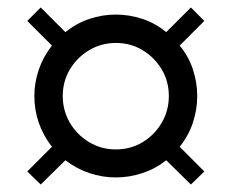

<svg xmlns="http://www.w3.org/2000/svg" viewBox="-20 -578 620 514"><path d="M89 -84 53 -119 119 -185Q72 -246 72 -321Q72 -357 84 -392Q96 -427 119 -456L53 -522L89 -558L155 -492Q185 -516 219.5 -527.5Q254 -539 290 -539Q326 -539 361 -527.5Q396 -516 425 -492L491 -558L527 -522L461 -456Q485 -427 496.5 -392Q508 -357 508 -321Q508 -285 496.5 -250Q485 -215 461 -185L527 -119L491 -84L425 -149Q396 -126 361 -114.5Q326 -103 290 -103Q254 -103 219.5 -114.5Q185 -126 155 -149ZM290 -178Q330 -178 362 -197.5Q394 -217 413 -249.5Q432 -282 432 -321Q432 -360 413 -392Q394 -424 362 -443.5Q330 -463 290 -463Q251 -463 218.5 -443.5Q186 -424 167 -392Q148 -360 148 -321Q148 -282 167 -249.5Q186 -217 218.5 -197.5Q251 -178 290 -178Z"/></svg>

Font: Atkinson Hyperlegible
Style: Regular
Weight: 400
Designer: Elliott Scott, Megan Eiswerth, Linus Boman, Theodore Petrosky
Foundry: Braille Institute
Version: Version 1.006; ttfautohint (v1.8.3)